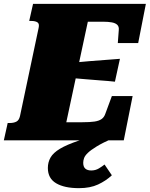

<svg xmlns="http://www.w3.org/2000/svg" viewBox="-60 -730 779 999"><path d="M630 -230 584 0H-40L-20 -90H-9Q11 -90 25 -97Q39 -104 44 -126L141 -585Q146 -607 134.5 -614Q123 -621 103 -621H92L112 -710H699L659 -506H553L558 -573Q560 -591 550.5 -600.5Q541 -610 522 -613.5Q503 -617 477 -617H397L285 -94H369Q408 -94 431.5 -97.5Q455 -101 468.5 -110.5Q482 -120 488 -138L522 -230ZM330 -405Q369 -409 408 -412Q447 -415 486.5 -418Q526 -421 564 -424L538 -305Q501 -309 463.5 -311.5Q426 -314 388.5 -317.5Q351 -321 313 -324ZM512 -45 528 -11Q474 13 443 32Q412 51 397 65.5Q382 80 377.5 92.5Q373 105 373 117Q373 138 384 147.5Q395 157 415 157Q437 157 455 146Q473 135 484 126L522 182Q491 211 450 230Q409 249 351 249Q275 249 232 223.5Q189 198 189 144Q189 114 203 89.5Q217 65 252 44Q287 23 350.5 1.5Q414 -20 512 -45Z"/></svg>

Font: Roboto Serif Black
Style: Italic
Weight: 900
Italic angle: -10°
Version: Version 1.008